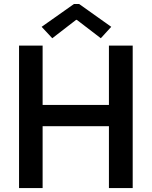

<svg xmlns="http://www.w3.org/2000/svg" viewBox="-20 -950 766 970"><path d="M76.2 -719.7H195.3V-419.9H530.3V-719.7H650.4V0H530.3V-312.5H195.3V0H76.2ZM190.4 -814.5 353.5 -929.7H379.9L542 -814.5L489.3 -756.8L368.2 -849.6H364.3L244.1 -756.8Z"/></svg>

Font: Reddit Sans Strawberry SemiBold
Style: Regular
Weight: 600
Designer: Stephen Hutchings
Foundry: Reddit
Version: Version 1.013